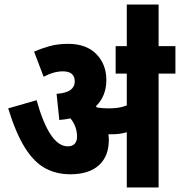

<svg xmlns="http://www.w3.org/2000/svg" viewBox="-20 -825 792 845"><path d="M459 -210Q459 -137 415 -97.5Q371 -58 289 -58Q228 -58 179 -84.5Q130 -111 90 -174.5Q50 -238 16 -348L141 -384Q198 -181 278 -181Q299 -181 309 -192.5Q319 -204 319 -223Q319 -247 311.5 -267Q304 -287 290 -304Q267 -299 241 -297L229 -412Q271 -415 290 -429Q309 -443 309 -466Q309 -511 257 -511Q216 -511 172 -487L130 -598Q163 -612 198.5 -622Q234 -632 280 -632Q360 -632 404 -587Q448 -542 448 -473Q448 -402 402 -357Q404 -355 407 -352Q431 -348 457 -348Q479 -348 498 -350.5Q517 -353 538 -361V-501H489V-622H752V-501H678V0H538V-243Q521 -238 504 -236Q487 -234 470 -234Q464 -234 457 -234Q459 -222 459 -210ZM538 -617V-805H678V-617Z"/></svg>

Font: Noto Sans Condensed ExtraBold
Style: Italic
Weight: 800
Width: 3
Italic angle: -12°
Designer: Monotype Design Team
Foundry: Monotype Imaging Inc.
Version: Version 2.013; ttfautohint (v1.8.4.7-5d5b)